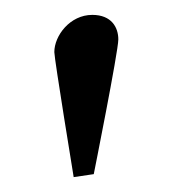

<svg xmlns="http://www.w3.org/2000/svg" viewBox="-20 -664 230 258"><path d="M79 -426 106 -430C106 -430 139 -595 139 -611C139 -627 130 -644 104 -644C74 -644 53 -616 53 -594C53 -585 79 -426 79 -426Z"/></svg>

Font: Libertinus Serif
Style: Regular
Weight: 400
Designer: Philipp H. Poll, Khaled Hosny
Foundry: Caleb Maclennan
Version: Version 7.050;RELEASE